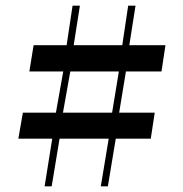

<svg xmlns="http://www.w3.org/2000/svg" viewBox="-20 -660 648 680"><path d="M163 0H138L165 -169H45L61 -261H178L204 -407H84L99 -500H216L237 -640H263L241 -500H413L434 -640H460L438 -500H566L552 -407H426L402 -261H528L514 -169H390L362 0H337L365 -169H191ZM401 -407H229L203 -261H377Z"/></svg>

Font: Abril Fatface
Style: Regular
Weight: 400
Designer: Veronika Burian, Jos Scaglione
Foundry: TypeTogether
Version: Version 1.001